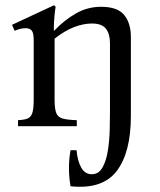

<svg xmlns="http://www.w3.org/2000/svg" viewBox="-20 -483 613 735"><path d="M331 184Q358 184 372.5 158Q387 132 393 93Q399 54 400 14.5Q401 -25 401 -52V-318Q401 -353 385.5 -373Q370 -393 332 -393Q299 -393 263 -379Q227 -365 189 -335V-101Q189 -66 195.5 -50Q202 -34 220.5 -29Q239 -24 274 -23V0H49V-23Q72 -24 85 -29Q98 -34 103.5 -50Q109 -66 109 -101V-330Q109 -358 101 -366.5Q93 -375 79 -375Q68 -375 57.5 -372.5Q47 -370 36 -365L26 -388L187 -463L193 -457Q191 -448 188.5 -422Q186 -396 186 -366H188Q226 -406 270.5 -431.5Q315 -457 367 -457Q430 -457 455.5 -425.5Q481 -394 481 -342V-39Q481 101 426.5 172Q372 243 250 230Q238 161 250 92H273Q277 135 291.5 159.5Q306 184 331 184Z"/></svg>

Font: Bona Nova SC
Style: Regular
Weight: 400
Designer: Mateusz Machalski
Foundry: Capitalics
Version: Version 4.001; ttfautohint (v1.8.4.7-5d5b)